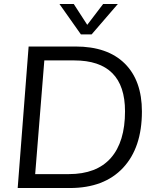

<svg xmlns="http://www.w3.org/2000/svg" viewBox="-20 -946 787 966"><path d="M124 -712H360Q521 -712 607.5 -626.5Q694 -541 694 -385Q694 -203 599 -101.5Q504 0 331 0H69ZM326 -70Q466 -70 537.5 -151Q609 -232 609 -386Q609 -642 353 -642H203L157 -70ZM573 -926 441 -773H387L279 -926H351L419 -821L499 -926Z"/></svg>

Font: Muli
Style: Italic
Weight: 400
Italic angle: -4.541°
Designer: Vernon Adams
Foundry: Vernon Adams
Version: Version 2.001